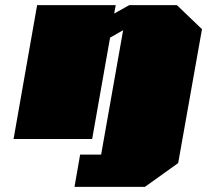

<svg xmlns="http://www.w3.org/2000/svg" viewBox="-20 -543 809 750"><path d="M271 187 293 61H375L461 -425L410 -396L340 0H33L125 -523H432L426 -490L485 -523H671L769 -429L676 94L546 187Z"/></svg>

Font: Tomorrow Black
Style: Italic
Weight: 900
Italic angle: -10°
Designer: Tony de Marco, Monica Rizzolli
Foundry: Just in Type
Version: Version 2.002